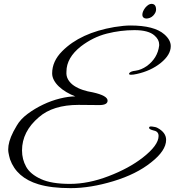

<svg xmlns="http://www.w3.org/2000/svg" viewBox="-20 -870 916 994"><path d="M387 -327Q254 -327 181 -263Q94 -189 94 -91Q94 -45 115.5 -6.5Q137 32 192 57Q246 82 342 82Q438 82 542 42Q647 2 719 -54Q801 -118 801 -166Q801 -189 777 -194Q753 -200 752 -207Q750 -217 767 -215Q786 -213 795 -208Q840 -184 840 -146Q840 -90 762 -29Q686 32 567 68Q448 104 346 104Q245 104 179 84Q66 50 32 -45Q27 -62 24 -79Q21 -96 24 -116.5Q27 -137 37 -162Q47 -187 67 -220Q86 -253 123 -280.5Q160 -308 203 -328.5Q246 -349 290.5 -360Q335 -371 370 -371Q346 -380 324 -393Q302 -406 285.5 -421.5Q269 -437 259.5 -454.5Q250 -472 250 -490Q250 -553 302 -605Q396 -700 572 -730Q597 -734 617.5 -736Q638 -738 655 -738Q779 -738 831 -692Q864 -663 864 -631Q864 -586 812 -544Q761 -503 688 -487Q670 -483 658.5 -483Q647 -483 648 -489Q653 -501 682 -504Q711 -508 740 -528Q796 -569 804 -634V-640Q804 -665 780 -686Q749 -714 676 -714Q604 -714 533 -696Q462 -678 399 -630Q324 -571 324 -499Q322 -476 333 -457.5Q344 -439 363.5 -426Q383 -413 408.5 -404.5Q434 -396 460 -392Q537 -375 537 -349Q537 -326 494 -326ZM764 -850Q788 -850 788 -820Q788 -805 773 -789Q765 -781 755.5 -777.5Q746 -774 737.5 -774Q729 -774 723 -779Q717 -784 717 -794Q717 -810 732 -830Q749 -850 764 -850Z"/></svg>

Font: #9Slide05 Great Vibes
Style: Regular
Weight: 400
Designer: Robert E. Leuschke
Foundry: Robert E. Leuschke
Version: Version 1.001